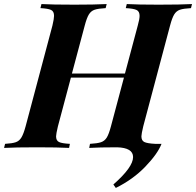

<svg xmlns="http://www.w3.org/2000/svg" viewBox="-61 -728 965 945"><path d="M884 -708 879 -688Q842 -686 824.5 -680Q807 -674 796.5 -657Q786 -640 776 -602L644 -106Q635 -68 635 -57Q635 -36 649.5 -29Q664 -22 703 -20H734Q715 29 654.5 92Q594 155 509 197L497 180Q594 95 594 45Q594 22 574 10Q554 -2 515 -3Q428 -3 378 0L382 -20Q418 -22 436 -28Q454 -34 464.5 -51Q475 -68 485 -106L549 -346H288L224 -106Q215 -68 215 -57Q215 -36 229.5 -29Q244 -22 283 -20L279 0Q224 -3 122 -3Q13 -3 -41 0L-36 -20Q-1 -22 16.5 -28Q34 -34 44.5 -51.5Q55 -69 65 -106L197 -602Q205 -636 205 -650Q205 -672 190.5 -679Q176 -686 138 -688L143 -708Q194 -705 306 -705Q402 -705 464 -708L459 -688Q422 -686 404.5 -680Q387 -674 376.5 -657Q366 -640 356 -602L293 -366H554L617 -602Q626 -634 626 -650Q626 -672 611 -679Q596 -686 558 -688L563 -708Q617 -705 719 -705Q828 -705 884 -708Z"/></svg>

Font: Playfair Display SC
Style: Bold Italic
Weight: 700
Italic angle: -14°
Designer: Claus Eggers Sørensen
Foundry: Claus Eggers Sørensen
Version: Version 1.200; ttfautohint (v1.6)